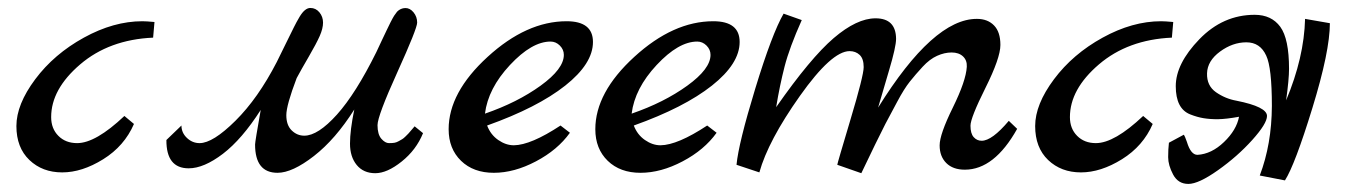

<svg xmlns="http://www.w3.org/2000/svg" viewBox="-20 -432 3391 480"><path d="M335.9 -378.9Q345.7 -378.9 366.2 -377L362.8 -337.9Q252.9 -333 180.4 -271Q107.9 -209 107.9 -139.2Q107.9 -110.4 126 -92.3Q144 -74.2 172.9 -74.2Q219.2 -74.2 291 -142.1L314.9 -122.1Q291 -66.9 238 -33.9Q185.1 -1 135.5 -1Q85.9 -1 53.5 -32Q21 -63 21 -116.9Q21 -170.9 68.1 -233.9Q115.2 -296.9 189.7 -337.9Q264.2 -378.9 335.9 -378.9Z M396 -82 433.6 -118.2Q433.6 -100.1 447.3 -87.2Q460.9 -74.2 479 -74.2Q512.2 -74.2 568.6 -130.1Q625 -186 671.9 -276.9Q681.6 -296.9 695.3 -324.5Q709 -352.1 714.8 -364Q720.7 -376 729 -390.1Q742.2 -412.1 755.9 -412.1Q769.5 -412.1 778.6 -401.1Q787.6 -390.1 787.6 -375.5Q787.6 -360.8 779.3 -342Q771 -323.2 752 -290.5Q732.9 -257.8 721.7 -236.8Q695.8 -168.9 695.8 -144Q695.8 -119.1 709.2 -106Q722.7 -92.8 740.7 -92.8Q774.9 -92.8 822.3 -145.5Q869.6 -198.2 920.9 -301.8Q926.8 -314.9 934.8 -331.5Q942.9 -348.1 946.8 -356.7Q950.7 -365.2 956.3 -376.2Q961.9 -387.2 965.3 -392.6Q968.8 -397.9 972.7 -402.8Q981.4 -411.6 993.2 -411.9Q1004.9 -412.1 1013.9 -401.1Q1022.9 -390.1 1022.9 -375.5Q1022.9 -360.8 973.4 -251.5Q923.8 -142.1 923.8 -119.1Q923.8 -96.2 933.3 -85.2Q942.9 -74.2 952.4 -74.2Q961.9 -74.2 966.8 -75.2Q971.7 -76.2 976.8 -79.1Q981.9 -82 985.4 -84Q988.8 -85.9 993.7 -90.8L1001 -98.1Q1003.9 -101.1 1009.3 -107.7Q1014.6 -114.3 1016.6 -116.2L1037.6 -99.1Q1020.5 -57.1 984.1 -28.1Q947.8 1 918.2 1Q888.7 1 871.8 -19.5Q855 -40 855 -73Q855 -106 865.7 -158.2Q818.8 -84 764.9 -42Q710.9 0 673.8 0Q617.7 0 617.7 -70.8Q617.7 -77.6 631.8 -157.2Q585 -84 537.4 -47.6Q489.7 -11.2 451.7 -11.2Q395.5 -11.2 396 -82Z M1101.6 -108.9Q1101.6 -200.7 1199 -289.8Q1296.4 -378.9 1396.5 -378.9Q1462.4 -378.9 1462.4 -327.1Q1462.4 -272.9 1393.1 -218Q1323.7 -163.1 1197.8 -118.2Q1206.5 -95.2 1225.6 -82Q1244.6 -68.8 1264.6 -68.8Q1307.1 -69.3 1381.3 -118.2L1404.8 -100.1Q1374 -57.1 1319.8 -28.6Q1265.6 0 1214.6 0Q1163.6 0 1132.6 -30Q1101.6 -60.1 1101.6 -108.9ZM1192.4 -147.9Q1273.4 -175.8 1331.5 -217.8Q1389.6 -259.8 1389.6 -294.9Q1389.6 -308.1 1379.6 -318.1Q1369.6 -328.1 1356.4 -328.1Q1309.6 -328.1 1254.9 -269.5Q1200.2 -210.9 1192.4 -147.9Z M1468.3 -108.9Q1468.3 -200.7 1565.7 -289.8Q1663.1 -378.9 1763.2 -378.9Q1829.1 -378.9 1829.1 -327.1Q1829.1 -272.9 1759.8 -218Q1690.4 -163.1 1564.5 -118.2Q1573.2 -95.2 1592.3 -82Q1611.3 -68.8 1631.3 -68.8Q1673.8 -69.3 1748 -118.2L1771.5 -100.1Q1740.7 -57.1 1686.5 -28.6Q1632.3 0 1581.3 0Q1530.3 0 1499.3 -30Q1468.3 -60.1 1468.3 -108.9ZM1559.1 -147.9Q1640.1 -175.8 1698.2 -217.8Q1756.3 -259.8 1756.3 -294.9Q1756.3 -308.1 1746.3 -318.1Q1736.3 -328.1 1723.1 -328.1Q1676.3 -328.1 1621.6 -269.5Q1566.9 -210.9 1559.1 -147.9Z M1821.3 -20Q1826.2 -73.2 1868.2 -210.7Q1910.2 -348.1 1939 -397.9L1984.4 -381.8Q1953.6 -313 1941.4 -265.4Q1929.2 -217.8 1920.4 -164.1Q2006.3 -287.1 2064.2 -336.7Q2122.1 -386.2 2168.9 -386.2Q2219.7 -386.2 2220.2 -335Q2220.2 -314.9 2202.6 -255.9Q2185.1 -196.8 2175.3 -163.1Q2313.5 -385.3 2422.4 -384.8Q2449.2 -384.8 2465.1 -368.4Q2481 -352.1 2481 -319.6Q2481 -287.1 2443.6 -212.2Q2406.2 -137.2 2406.2 -117.7Q2406.2 -98.1 2414.3 -89.1Q2422.4 -80.1 2434.1 -80.1Q2460 -80.1 2502 -129.9L2522.9 -109.9Q2465.8 -7.8 2392.1 -7.8Q2362.3 -7.8 2345.7 -24.4Q2329.1 -41 2329.1 -68.6Q2329.1 -96.2 2362.1 -163.1Q2395 -230 2397 -265.1Q2397.9 -281.2 2387.5 -291Q2377 -300.8 2359.1 -300.8Q2341.3 -300.8 2322.8 -292.5Q2304.2 -284.2 2286.6 -265.1Q2269 -246.1 2254.6 -228Q2240.2 -210 2222.7 -177Q2205.1 -144 2193.4 -122.1Q2172.4 -81.1 2133.3 1L2073.2 -20Q2073.2 -22.9 2106.2 -133.1Q2139.2 -243.2 2139.2 -264.2Q2139.2 -285.2 2129.2 -294.7Q2119.1 -304.2 2104 -304.2Q2059.1 -304.2 1979.7 -192.1Q1900.4 -80.1 1878.4 -1Z M2882.8 -378.9Q2892.6 -378.9 2913.1 -377L2909.7 -337.9Q2799.8 -333 2727.3 -271Q2654.8 -209 2654.8 -139.2Q2654.8 -110.4 2672.9 -92.3Q2690.9 -74.2 2719.7 -74.2Q2766.1 -74.2 2837.9 -142.1L2861.8 -122.1Q2837.9 -66.9 2784.9 -33.9Q2731.9 -1 2682.4 -1Q2632.8 -1 2600.3 -32Q2567.9 -63 2567.9 -116.9Q2567.9 -170.9 2615 -233.9Q2662.1 -296.9 2736.6 -337.9Q2811 -378.9 2882.8 -378.9Z M2902.3 -75.2 2939.5 -95.2Q2942.4 -91.3 2947.3 -77.1Q2957 -44.9 2973.6 -44.9Q3008.8 -46.9 3040 -76.9Q3071.3 -106.9 3077.6 -140.1Q3045.4 -134.3 3025.4 -134Q3005.4 -133.8 2989 -136.5Q2972.7 -139.2 2955.6 -146Q2919.4 -160.2 2919.4 -216.6Q2919.4 -272.9 2978.5 -334Q3037.6 -395 3116.7 -395Q3158.7 -395 3180.7 -365Q3202.6 -335 3202.6 -259.8Q3202.6 -233.9 3195.3 -181.2Q3240.2 -288.1 3242.7 -384.8L3304.7 -374Q3304.7 -304.2 3261 -162.1Q3217.3 -20 3192.4 19L3129.4 6.8Q3159.2 -71.3 3159.7 -167Q3159.7 -263.2 3145.5 -293Q3130.4 -326.2 3095.9 -326.2Q3061.5 -326.2 3030 -303Q2998.5 -279.8 2997.6 -248.8Q2996.6 -217.8 3020 -201.4Q3043.5 -185.1 3071.3 -180.2Q3147.5 -165 3147.5 -142.1Q3147.5 -123 3110.6 -82Q3073.7 -41 3025.1 -6.6Q2976.6 27.8 2950.9 27.8Q2925.3 27.8 2912.8 4.4Q2900.4 -19 2900.4 -39.1Q2900.4 -59.1 2902.3 -75.2Z"/></svg>

Font: Marck Script
Style: Regular
Weight: 400
Designer: Denis Masharov, Marck Fogel
Foundry: Denis Masharov
Version: Version 1.002